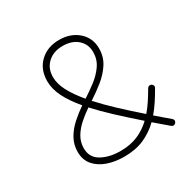

<svg xmlns="http://www.w3.org/2000/svg" viewBox="-154 -829 985 989"><g transform="rotate(-30 338.0 -334.5)"><path d="M114.3 -130.4Q114.3 -174.3 134.8 -210Q155.3 -245.6 187.5 -274.4Q219.7 -303.2 254.9 -327.1Q208.5 -381.8 184.6 -429.9Q160.6 -478 160.6 -524.4Q160.6 -593.8 204.8 -636.2Q249 -678.7 319.3 -678.7Q387.7 -678.7 432.1 -639.4Q476.6 -600.1 476.6 -538.1Q476.6 -488.3 451.2 -449.2Q425.8 -410.2 387.2 -379.4Q348.6 -348.6 308.6 -322.8Q348.6 -278.3 401.4 -228.8Q454.1 -179.2 518.1 -123.5Q538.1 -146.5 556.4 -174.3Q574.7 -202.1 592.8 -233.4Q596.7 -240.2 603.8 -242.2Q610.8 -244.1 617.2 -240.7Q623 -237.3 625.7 -230.7Q628.4 -224.1 624.5 -217.3Q605.5 -184.1 585.9 -154.3Q566.4 -124.5 544.9 -99.6Q563.5 -83.5 582.5 -67.1Q601.6 -50.8 621.6 -33.7Q634.3 -22.5 623.5 -8.3Q618.7 -2.9 611.6 -2Q604.5 -1 598.6 -6.3Q578.1 -23.9 558.6 -40.5Q539.1 -57.1 520.5 -73.2Q480 -33.7 429.4 -11.5Q378.9 10.7 311 10.7Q256.3 10.7 211.7 -5.1Q167 -21 140.6 -52.2Q114.3 -83.5 114.3 -130.4ZM196.8 -527.8Q196.8 -488.3 220 -443.8Q243.2 -399.4 286.6 -348.1L287.6 -348.6Q322.3 -371.1 357.7 -397.9Q393.1 -424.8 417 -459Q440.9 -493.2 440.9 -537.1Q440.9 -583.5 408 -613Q375 -642.6 319.8 -642.6Q265.1 -642.6 231 -611.3Q196.8 -580.1 196.8 -527.8ZM150.9 -130.9Q150.9 -76.2 196.8 -50.3Q242.7 -24.4 308.6 -24.4Q368.2 -24.4 412.8 -43.7Q457.5 -63 493.2 -97.2Q426.3 -155.8 372.1 -206.3Q317.9 -256.8 276.9 -301.8Q246.1 -280.8 217.3 -255.6Q188.5 -230.5 169.7 -199.5Q150.9 -168.5 150.9 -130.9Z"/></g></svg>

Font: Mikhak ExtraLight
Style: Regular
Weight: 200
Designer: Amin Abedi
Version: Version 3.3